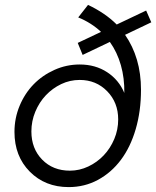

<svg xmlns="http://www.w3.org/2000/svg" viewBox="-20 -754 637 783"><path d="M317 -530 297 -579 392 -624Q373 -642 349.5 -657Q326 -672 299 -683L339 -734Q373 -718 402.5 -698Q432 -678 456 -654L576 -711L597 -663L490 -612Q522 -566 538.5 -510Q555 -454 555 -388Q555 -301 533.5 -227.5Q512 -154 473 -102Q434 -50 379.5 -20.5Q325 9 260 9Q164 9 101.5 -54Q39 -117 39 -216Q39 -272 60 -322.5Q81 -373 117 -410Q153 -447 202 -469Q251 -491 305 -491Q369 -491 417 -459.5Q465 -428 487 -375Q488 -435 473 -488Q458 -541 428 -583ZM265 -58Q304 -58 340 -75Q376 -92 403 -120.5Q430 -149 446 -187Q462 -225 462 -267Q462 -336 417 -382Q372 -428 305 -428Q265 -428 229.5 -411Q194 -394 167 -365.5Q140 -337 124 -298.5Q108 -260 108 -218Q108 -148 152 -103Q196 -58 265 -58Z"/></svg>

Font: Red Hat Display
Style: Italic
Weight: 400
Italic angle: -12°
Designer: Pentagram / MCKL
Foundry: Pentagram / MCKL
Version: Version 1.003; Red Hat Display Italic